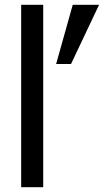

<svg xmlns="http://www.w3.org/2000/svg" viewBox="-20 -780 433 800"><path d="M160 0H68.2V-760H160ZM392.8 -760 275.9 -513.3H213.8L283.1 -760Z"/></svg>

Font: Myanmar Handwriting
Style: Regular
Weight: 400
Designer: Khon Soe Zaw Thu
Foundry: PaOh Unicode khonsoezawthu@gmail.com and @hotmail.com
Version: Version 1.30 November 9, 2016